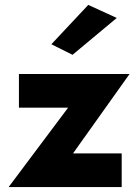

<svg xmlns="http://www.w3.org/2000/svg" viewBox="-20 -761 562 781"><path d="M455 -688 339 -741 189 -581 275 -538ZM257 -323 15 0H475V-137H277L507 -460H57V-323Z"/></svg>

Font: Jost
Style: Bold
Weight: 700
Version: Version 3.710